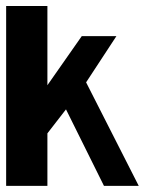

<svg xmlns="http://www.w3.org/2000/svg" viewBox="-20 -605 520 625"><path d="M134.3 -170.9V0H0V-585.4H134.3V-327.6L246.1 -487.3H358.9L260.3 -336.9L431.6 0H318.4L194.8 -249Z"/></svg>

Font: Aqlam Corner
Style: Regular
Weight: 400
Designer: Developer/ Husham Jawad
Version: Version 1.00;December 29, 2020;FontCreator 13.0.0.2683 32-bi